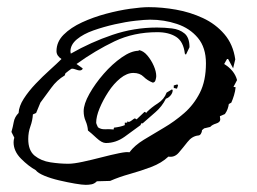

<svg xmlns="http://www.w3.org/2000/svg" viewBox="-20 -496 720 537"><path d="M220 21Q210 21 189.5 17.5Q169 14 145.5 8.5Q122 3 104 -4.5Q86 -12 80 -20Q60 -31 39 -52Q18 -73 18 -98Q18 -101 18.5 -104.5Q19 -108 20 -111L12 -127Q16 -141 18.5 -155Q21 -169 32 -180Q33 -199 46.5 -220Q60 -241 79.5 -261.5Q99 -282 119 -300Q139 -318 152 -331Q138 -340 138 -353Q138 -379 158 -399Q178 -419 209.5 -433.5Q241 -448 276.5 -457.5Q312 -467 344 -471.5Q376 -476 396 -476Q433 -476 472.5 -469Q512 -462 547.5 -445.5Q583 -429 607.5 -400.5Q632 -372 638 -330L632 -305L618 -331H615L607 -317Q636 -299 643 -272L633 -253L639 -252Q638 -241 634.5 -229.5Q631 -218 627 -209L620 -205Q619 -198 616.5 -191Q614 -184 609 -177L595 -171L596 -162Q596 -154 584.5 -150.5Q573 -147 568 -141L551 -137L545 -132Q545 -127 542 -122Q539 -117 534 -117Q517 -115 504.5 -99Q492 -83 480 -69Q468 -55 451 -58Q432 -40 403 -29Q374 -18 343.5 -9.5Q313 -1 288 10L251 11Q244 18 236 19.5Q228 21 220 21ZM171 -38Q186 -38 211.5 -43.5Q237 -49 264 -56Q291 -63 313 -67.5Q335 -72 342 -70Q356 -89 382 -105Q408 -121 438 -138.5Q468 -156 495 -179.5Q522 -203 539 -236.5Q556 -270 556 -319Q556 -363 533.5 -390Q511 -417 475 -429Q439 -441 400 -441Q386 -441 359 -438Q332 -435 301 -428Q270 -421 241.5 -411Q213 -401 195 -386Q177 -371 177 -352L178 -346Q234 -378 294.5 -398.5Q355 -419 419 -419Q440 -419 461 -416.5Q482 -414 496 -402.5Q510 -391 510 -364L500 -343L497 -346Q493 -380 472.5 -393Q452 -406 420 -406Q354 -406 300.5 -380.5Q247 -355 194 -317L211 -305V-303Q208 -299 203 -299Q199 -299 192.5 -301.5Q186 -304 181 -304Q180 -304 172.5 -298.5Q165 -293 163 -291L161 -285Q139 -272 123.5 -250.5Q108 -229 93 -209L81 -180L72 -176Q71 -159 65 -142.5Q59 -126 59 -107Q59 -75 77 -60.5Q95 -46 121 -42Q147 -38 171 -38ZM276 -96Q265 -96 250 -110Q235 -124 226 -131Q225 -145 219.5 -157.5Q214 -170 214 -185Q214 -205 230 -233.5Q246 -262 270 -289.5Q294 -317 320.5 -335.5Q347 -354 368 -354V-356Q381 -354 392 -341Q403 -328 410 -312Q417 -296 417 -283Q417 -279 415 -272Q413 -265 407 -265Q392 -271 381.5 -281.5Q371 -292 353 -292Q335 -292 316.5 -277Q298 -262 283 -239Q268 -216 258.5 -193Q249 -170 249 -153Q249 -151 251 -146.5Q253 -142 254 -140Q262 -134 274 -134.5Q286 -135 296 -134L297 -133L299 -139Q317 -141 329 -146V-153H336L335 -156L341 -155Q346 -157 349.5 -160Q353 -163 357 -165L363 -162V-163L384 -183H385L390 -180V-182Q404 -196 421.5 -207Q439 -218 446 -237L461 -246L463 -244Q463 -236 457 -229Q451 -222 444 -220Q433 -198 415 -182.5Q397 -167 379 -151H375L373 -146Q353 -131 328.5 -113.5Q304 -96 276 -96ZM475 -248 466 -250V-257L476 -260L478 -257Z"/></svg>

Font: Kolker Brush
Style: Regular
Weight: 400
Designer: Robert E. Leuschke
Foundry: Robert E. Leuschke
Version: Version 1.010; ttfautohint (v1.8.3)